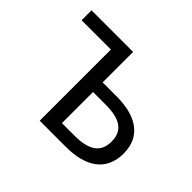

<svg xmlns="http://www.w3.org/2000/svg" viewBox="-123 -722 904 904"><g transform="rotate(45 329.5 -270.0)"><path d="M224 0H400C528 0 613 -53 613 -170C613 -285 528 -337 400 -337H306V-540H29V-474H224ZM306 -66V-273H390C486 -273 533 -242 533 -170C533 -98 486 -66 390 -66Z"/></g></svg>

Font: Noto Sans CJK SC DemiLight
Style: Regular
Weight: 350
Designer: Ryoko NISHIZUKA 西塚涼子 (kana, bopomofo & ideographs); Paul D. Hunt (Latin, Greek & Cyrillic); Sandoll Communications 산돌커뮤니
Foundry: Adobe
Version: Version 2.004;hotconv 1.0.118;makeotfexe 2.5.65603